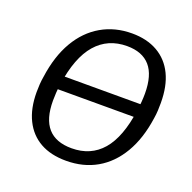

<svg xmlns="http://www.w3.org/2000/svg" viewBox="-133 -897 1029 1028"><g transform="rotate(20 381.5 -383.0)"><path d="M644 -347H134V-423H644ZM348 -2Q261 -2 200.5 -36Q140 -70 107.5 -135.5Q75 -201 75 -294Q75 -315 76.5 -338Q78 -361 82 -384Q99 -506 148.5 -590.5Q198 -675 275 -719.5Q352 -764 449 -764Q534 -764 595 -729Q656 -694 688 -628Q720 -562 720 -466Q720 -446 719 -423.5Q718 -401 714 -377Q697 -257 647.5 -173Q598 -89 522 -45.5Q446 -2 348 -2ZM353 -75Q462 -75 527.5 -151Q593 -227 615 -385Q619 -412 621 -437Q623 -462 623 -484Q623 -589 578.5 -640Q534 -691 447 -691Q338 -691 270.5 -613.5Q203 -536 180 -376Q176 -350 174.5 -326Q173 -302 173 -281Q173 -177 218 -126Q263 -75 353 -75Z"/></g></svg>

Font: Libre Franklin
Style: Italic
Weight: 400
Italic angle: -8°
Designer: Pablo Impallari, Rodrigo Fuenzalida, Nhung Nguyen
Foundry: Impallari Type
Version: Version 3.000